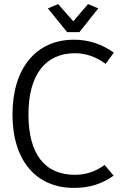

<svg xmlns="http://www.w3.org/2000/svg" viewBox="-20 -906 607 938"><path d="M308 -749H368L460 -865L410 -886L338 -802L264 -886L214 -865ZM536 -649C478 -690 415 -712 341 -712C156 -712 41 -572 41 -347C41 -121 157 12 341 12C414 12 477 -6 535 -48L491 -100C446 -67 398 -52 346 -52C196 -52 119 -157 119 -347C119 -542 203 -646 346 -646C400 -646 450 -628 496 -594Z"/></svg>

Font: Mint Spirit
Style: Regular
Weight: 400
Designer: HARENDAL Hirwen
Foundry: Arkandis Digital Foundry.
Version: Version 1.004;FFEdit